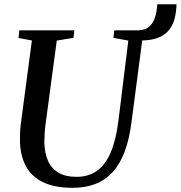

<svg xmlns="http://www.w3.org/2000/svg" viewBox="-20 -888 864 918"><path d="M328 10Q239.5 10 184 -17.8Q128.5 -45.5 102.5 -96Q76.5 -146.5 75.5 -214Q75 -232.5 75.8 -252Q76.5 -271.5 79 -292L132.5 -694.5L68.5 -706.5L72.5 -743H335.5L331.5 -707L251.5 -694L198.5 -299.5Q195 -273.5 193.5 -250Q192 -226.5 192 -206.5Q193 -158.5 208.5 -121.5Q224 -84.5 257.8 -63.5Q291.5 -42.5 346.5 -42.5Q403 -42.5 443.5 -71.2Q484 -100 509.2 -159Q534.5 -218 546 -308.5L593.5 -694L522.5 -707L526.5 -743H642.5Q673 -744 692 -759.5Q711 -775 720.5 -802.8Q730 -830.5 732 -867.5H824Q823 -831.5 815.2 -800.5Q807.5 -769.5 789.2 -746Q771 -722.5 739.5 -709Q708 -695.5 660 -694.5L609 -306Q598.5 -222.5 575.8 -162.5Q553 -102.5 518 -64.5Q483 -26.5 435.5 -8.2Q388 10 328 10Z"/></svg>

Font: Merriweather 60pt Medium
Style: Italic
Weight: 500
Italic angle: -7.8°
Version: Version 2.101